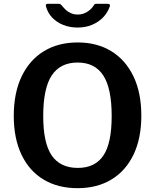

<svg xmlns="http://www.w3.org/2000/svg" viewBox="-20 -974 810 1004"><path d="M386 10Q283 10 208 -35Q133 -80 92.5 -165Q52 -250 52 -368Q52 -488 93 -574Q134 -660 209 -706Q284 -752 386 -752Q488 -752 562.5 -706Q637 -660 678 -574.5Q719 -489 719 -369Q719 -251 678.5 -166Q638 -81 563 -35.5Q488 10 386 10ZM387 -96Q477 -96 520.5 -160.5Q564 -225 564 -367Q564 -512 520 -579.5Q476 -647 386 -647Q295 -647 250.5 -579.5Q206 -512 206 -367Q206 -226 250.5 -161Q295 -96 387 -96ZM543 -954Q559 -954 554 -940Q543 -908 519.5 -883.5Q496 -859 462 -844.5Q428 -830 386 -830Q345 -830 311 -843.5Q277 -857 253 -882Q229 -907 220 -942Q219 -946 220.5 -950Q222 -954 228 -954H286Q294 -954 297 -951.5Q300 -949 305 -943Q313 -933 324 -922.5Q335 -912 351 -905Q367 -898 386 -898Q414 -898 436 -912Q458 -926 469 -944Q473 -951 476.5 -952.5Q480 -954 484 -954Z"/></svg>

Font: Libre Franklin SemiBold
Style: Regular
Weight: 600
Designer: Pablo Impallari, Rodrigo Fuenzalida, Nhung Nguyen
Foundry: Impallari Type
Version: Version 3.000